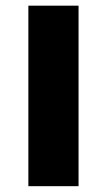

<svg xmlns="http://www.w3.org/2000/svg" viewBox="-20 -640 368 660"><path d="M77.5 0V-620.5H250V0Z"/></svg>

Font: Anek Gurmukhi Medium ExtraBold
Style: Regular
Weight: 800
Version: Version 1.003